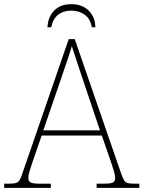

<svg xmlns="http://www.w3.org/2000/svg" viewBox="-24 -902 689 922"><path d="M-4 0V-20H18Q41 -20 52 -23Q63 -26 69.5 -36Q76 -46 83 -68L306 -714H335L558 -68Q566 -46 572 -36Q578 -26 589 -23Q600 -20 623 -20H645V0H440V-20H474Q512 -20 520.5 -27Q529 -34 529 -48Q529 -60 523 -80Q517 -100 510.5 -119Q504 -138 501 -147L465 -251H176L140 -147Q137 -138 130.5 -119Q124 -100 118 -80Q112 -60 112 -48Q112 -34 121 -27Q130 -20 167 -20H220V0ZM184 -276H456L379 -505Q370 -532 359 -564.5Q348 -597 338 -628Q328 -659 321 -680Q317 -665 306.5 -634Q296 -603 285 -570.5Q274 -538 266 -515ZM204 -771Q206 -820 236 -851Q266 -882 318 -882Q371 -882 402 -851Q433 -820 434 -771H417Q410 -812 382.5 -831.5Q355 -851 318 -851Q281 -851 255.5 -831.5Q230 -812 222 -771Z"/></svg>

Font: Noto Serif Thin
Style: Regular
Weight: 100
Designer: Monotype Design Team
Foundry: Monotype Imaging Inc.
Version: Version 2.015